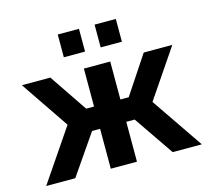

<svg xmlns="http://www.w3.org/2000/svg" viewBox="-104 -847 1063 970"><g transform="rotate(-15 428.0 -362.0)"><path d="M21.9 0 206.3 -271.3 34.9 -523.8H183.9L318.1 -325.3H359.3V-523.8H497.1V-325.3H540.6L672.3 -523.8H821.9L650.5 -271.3L835.8 0H683.4L540.6 -208.6H496.6V0H359.7V-208.6H317.7L173.9 0ZM276.3 -605.2V-724.3H387.3V-605.2ZM469 -605.2V-724.3H580V-605.2Z"/></g></svg>

Font: Raleway Thin
Style: Regular
Weight: 100
Designer: Matt McInerney, Pablo Impallari, Rodrigo Fuenzalida
Foundry: Matt McInerney, Pablo Impallari, Rodrigo Fuenzalida
Version: Version 4.026